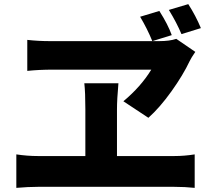

<svg xmlns="http://www.w3.org/2000/svg" viewBox="-20 -885 1040 929"><path d="M811 -715 717 -686Q693 -745 658 -804L751 -832Q793 -766 811 -715ZM952 -749 858 -720Q835 -775 797 -837L891 -865Q927 -809 952 -749ZM898 -590Q866 -522 809.5 -443Q753 -364 698 -315L577 -395Q662 -466 712 -548H660H576H476H376H290H234Q170 -548 112 -542V-692Q165 -686 223 -686H289H382H487H592H685H750Q801 -686 833 -697L925 -634Q905 -605 898 -590ZM546 -323V-271V-210V-150V-98V-63H393V-98V-150V-210V-270V-322V-357Q393 -438 388 -482H553Q546 -403 546 -356ZM163 -130H824Q872 -130 922 -138V24Q875 19 824 19H163Q117 19 59 24V-138Q112 -130 163 -130Z"/></svg>

Font: Merged Yaku Han JP ExtraBold
Style: Regular
Weight: 800
Designer: Ryoko NISHIZUKA 西塚涼子 (kana, bopomofo & ideographs); Paul D. Hunt (Latin, Greek & Cyrillic); Sandoll Communications 산돌커뮤니
Foundry: Adobe
Version: Version 2.004